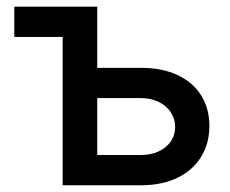

<svg xmlns="http://www.w3.org/2000/svg" viewBox="-20 -550 682 570"><path d="M268.6 -348.6H398.4Q461.9 -348.6 507.8 -326.9Q553.7 -305.2 577.6 -266.1Q601.6 -227.1 601.6 -175.8Q601.6 -125 577.6 -85.2Q553.7 -45.4 507.8 -22.7Q461.9 0 398.4 0H166V-440.4H22.5V-530.3H268.6ZM398.4 -89.8Q427.2 -89.8 450.4 -100.3Q473.6 -110.8 486.8 -129.9Q500 -148.9 500 -172.9Q500 -197.3 486.8 -217Q473.6 -236.8 450.4 -247.8Q427.2 -258.8 398.4 -258.8H268.6V-89.8Z"/></svg>

Font: Pretendard GOV Medium
Style: Regular
Weight: 500
Designer: Base glyphs from Inter by Rasmus Andersson; Hangeul glyphs from Noto Sans CJK(Source Han Sans) by Jang Soo-young and Kan
Foundry: Kil Hyung-jin
Version: Version 1.309